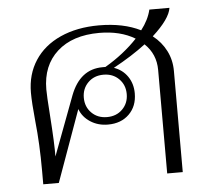

<svg xmlns="http://www.w3.org/2000/svg" viewBox="-47 -663 784 713"><g transform="rotate(-5 345.0 -306.0)"><path d="M606 -377V0H548V-386Q548 -445 506 -485Q455 -446 385 -408Q417 -397 435.5 -370Q454 -343 454 -307Q454 -259 424 -229.5Q394 -200 345 -200Q308 -200 279.5 -218.5Q251 -237 240 -267L144 0H86V-50Q86 -151 77 -235Q70 -306 70 -343Q70 -411 103.5 -462.5Q137 -514 199 -542Q261 -570 343 -570Q434 -570 498 -538Q526 -574 535 -612H610Q604 -571 539 -512Q571 -487 588.5 -452.5Q606 -418 606 -377ZM475 -509Q420 -542 342 -542Q242 -542 185 -490.5Q128 -439 128 -350Q128 -325 133 -257Q141 -143 140 -99L223 -320Q259 -414 343 -414H354Q424 -455 475 -509ZM344 -386Q309 -386 286.5 -363.5Q264 -341 264 -307Q264 -273 286.5 -250.5Q309 -228 344 -228Q379 -228 401.5 -250.5Q424 -273 424 -307Q424 -341 401.5 -363.5Q379 -386 344 -386Z"/></g></svg>

Font: Fahkwang ExtraLight
Style: Regular
Weight: 275
Designer: Suppakit Chalermlarp | Katatrad Co.,Ltd.
Foundry: Cadson Demak Co.,Ltd.
Version: Version 1.000; ttfautohint (v1.6)